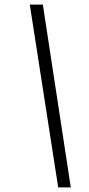

<svg xmlns="http://www.w3.org/2000/svg" viewBox="-20 -763 387 838"><path d="M234 55 110 -743H167L289 55Z"/></svg>

Font: Saira Light
Style: Italic
Weight: 300
Italic angle: -12°
Designer: Hector Gatti with collaboration of the Omnibus-Type team
Foundry: Omnibus-Type
Version: Version 1.100; ttfautohint (v1.8.3)